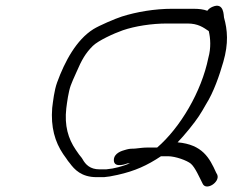

<svg xmlns="http://www.w3.org/2000/svg" viewBox="-20 -653 829 678"><path d="M660.6 -622H588.6C526 -622 462.6 -611.1 410.8 -594.8C387.1 -587.3 330.1 -562.7 309.7 -550C249.9 -512.5 209.1 -437 181.8 -362.2C171.3 -333.3 167.4 -295.8 164.3 -271.8C158.9 -204.5 173.8 -152.1 203.2 -108.7L214.7 -92.6C218.2 -87.1 221.6 -82.2 226.5 -76.7C242.7 -54.8 267.1 -27.4 321.3 -27.4H347.2C358.7 -28.1 374.7 -30.8 395.5 -35.5C456.7 -49.2 499.5 -68.7 548.5 -101.3H572.7C600.3 -101.3 640.6 -86 653.8 -75.1C669.4 -61.7 684.3 -26.4 695.4 -4.8C707.2 22.4 757.6 -9.6 747.3 -35.9L743.1 -43.7C719.9 -95.1 695 -142.6 607.1 -150.4C619.1 -162.5 632.1 -177.8 648.7 -197.9C678.1 -234.2 689.1 -252.1 707.4 -284.6C734.4 -327.2 754.9 -386.8 768.6 -434.6C787.5 -500 783.4 -547.4 771 -591.2C769.6 -596.5 772 -647 730.2 -628.9C723.2 -625.8 717.7 -622.3 712 -615C697.8 -620.1 684.1 -622 660.6 -622ZM355.1 -55H331.4C298.4 -55 282.1 -71.7 271.3 -91.3C268.2 -97.1 263.1 -101.7 259.2 -107.3L247.4 -124.3C220.8 -163.3 207.1 -209.4 214.1 -270.5C216.8 -292 221.7 -328.9 229.9 -351.5C233.6 -361.6 240 -376.6 249.6 -397.5C268.7 -442.1 282.2 -465.4 307.7 -490.8C325.9 -509 381.2 -534.8 413.5 -546C456.7 -560.8 515.7 -570 569.6 -570H641.6C680.1 -570 698.2 -555.9 717.2 -543.2C723.3 -518.1 725.5 -483.4 715.8 -449.1C691.6 -328.9 616.1 -201.9 535 -132H501.3C494.4 -132 487.6 -131.7 480.3 -130.9L462.2 -128.9C458.1 -128.3 454.3 -128 449 -128C439.5 -128 432.1 -126.9 420.4 -123.2C412.6 -121 381.9 -113.1 382 -87.4C382.1 -56.3 430.1 -76 430.1 -76C433.2 -76 435.9 -76.1 439 -76.3C412.9 -65.8 384.9 -57.6 355.1 -55Z"/></svg>

Font: Take Off
Style: Moose
Weight: 400
Foundry: Cannot Into Space Fonts
Version: Version 0.89